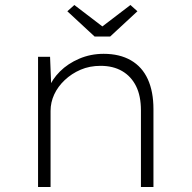

<svg xmlns="http://www.w3.org/2000/svg" viewBox="-20 -747 766 767"><path d="M132 0V-520H180L185 -394L175 -395Q188 -430 219.5 -461.5Q251 -493 296.5 -512.5Q342 -532 394 -532Q458 -532 503 -506Q548 -480 570.5 -430.5Q593 -381 593 -311V0H543V-306Q543 -364 523.5 -403Q504 -442 468 -463Q432 -484 382 -484Q338 -484 302 -468.5Q266 -453 238.5 -427Q211 -401 196.5 -369.5Q182 -338 182 -304V0H157Q155 0 149 0Q143 0 132 0ZM358 -601 249 -702 277 -727 404 -630H374L501 -727L529 -702L420 -601Z"/></svg>

Font: Lexend Exa ExtraLight
Style: Regular
Weight: 250
Designer: Bonnie Shaver-Troup, Thomas Jockin
Foundry: Lexend
Version: Version 1.007